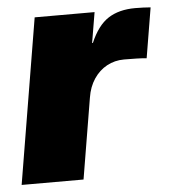

<svg xmlns="http://www.w3.org/2000/svg" viewBox="-44 -564 541 605"><g transform="rotate(-5 227.0 -262.0)"><path d="M0.5 0 87.4 -522.5H276.9L260.7 -426.3H263.2Q286.1 -480 320.1 -502Q354 -523.9 405.3 -523.9Q418.9 -523.9 430.7 -523.4Q442.4 -522.9 454.1 -522L427.7 -363.3Q417 -364.7 395.8 -365.2Q374.5 -365.7 356.4 -365.7Q326.7 -365.7 302 -352.3Q277.3 -338.9 260.7 -314Q244.1 -289.1 238.8 -255.4L196.3 0Z"/></g></svg>

Font: Inter 28pt Black
Style: Italic
Weight: 900
Italic angle: -9.3988°
Designer: Rasmus Andersson
Foundry: rsms
Version: Version 4.001;git-66647c0bb